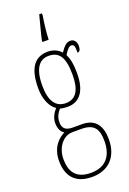

<svg xmlns="http://www.w3.org/2000/svg" viewBox="-186 -828 763 1132"><g transform="rotate(-20 195.5 -262.0)"><path d="M181 -616V-606H220C222 -658 229 -710 236 -753V-766H219C209 -726 190 -658 181 -616ZM186 242C292 242 353 173 353 67C353 -13 322 -71 234 -71H177C136 -71 113 -86 113 -126C113 -162 128 -183 144 -202C155 -198 177 -196 191 -196C270 -196 310 -257 310 -362C310 -426 301 -459 288 -485C308 -518 321 -529 333 -529C353 -529 354 -513 354 -476C368 -476 375 -489 375 -512C375 -536 362 -557 337 -557C308 -557 291 -531 273 -506C258 -525 227 -542 191 -542C111 -542 64 -489 64 -357C64 -288 90 -234 124 -213C106 -193 88 -165 88 -130C88 -91 104 -71 120 -61C84 -43 33 -1 33 87C33 180 78 242 186 242ZM188 -220C123 -220 92 -271 92 -364C92 -472 129 -517 186 -517C249 -517 282 -479 282 -365C282 -268 252 -220 188 -220ZM187 217C89 217 61 158 61 86C61 15 105 -46 165 -46H222C304 -46 325 -4 325 67C325 153 286 217 187 217Z"/></g></svg>

Font: Noto Serif Armenian ExtraCondensed Thin
Style: Regular
Weight: 100
Width: 2
Designer: Monotype Design Team
Foundry: Monotype Imaging Inc.
Version: Version 2.008